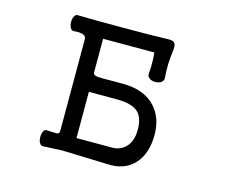

<svg xmlns="http://www.w3.org/2000/svg" viewBox="-98 -837 1196 983"><g transform="rotate(15 500.0 -345.5)"><path d="M356.4 -329.1H502.9Q582 -329.1 615.2 -300.8Q648.4 -273.4 648.4 -206.1Q648.4 -137.7 608.4 -105.5Q582 -84 547.9 -84H356.4ZM266.6 -584V-97.7Q266.6 -85 256.8 -82Q250 -80.1 228.5 -82L202.1 -83Q189.5 -85.9 182.6 -72.3Q175.8 -60.5 175.8 -42Q175.8 -23.4 182.6 -11.7Q189.5 2 202.1 1L300.8 -3.9L543.9 3.9Q633.8 8.8 685.5 -45.9Q738.3 -101.6 738.3 -204.1Q738.3 -293 686.5 -349.6Q627 -414.1 513.7 -414.1H450.2Q392.6 -413.1 377.9 -415Q357.4 -418 356.4 -429.7V-610.4H627.9Q630.9 -585.9 630.9 -558.6Q631.8 -526.4 628.9 -501Q626 -484.4 640.6 -474.6Q652.3 -465.8 670.9 -465.8Q690.4 -465.8 702.1 -474.6Q715.8 -484.4 713.9 -501Q710.9 -527.3 711.9 -571.3Q713.9 -612.3 717.8 -637.7Q721.7 -671.9 715.8 -681.6Q708 -696.3 676.8 -694.3Q594.7 -691.4 434.6 -691.4Q271.5 -691.4 202.1 -693.4Q189.5 -695.3 182.6 -681.6Q175.8 -669.9 175.8 -651.4Q175.8 -633.8 182.6 -621.1Q189.5 -608.4 202.1 -609.4Q233.4 -612.3 249 -606.4Q266.6 -600.6 266.6 -584Z"/></g></svg>

Font: GungsuhChe
Style: Regular
Weight: 400
Monospace: yes
Version: Version 2.21